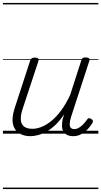

<svg xmlns="http://www.w3.org/2000/svg" viewBox="-20 -905 686 1300"><path d="M186 17Q139 17 107 -4.5Q75 -26 67 -68.5Q59 -111 80 -175L184 -494Q189 -506 195.5 -510.5Q202 -515 215 -515Q232 -515 238 -509Q244 -503 240 -491L133 -167Q119 -125 121 -94.5Q123 -64 142.5 -48.5Q162 -33 200 -33Q228 -33 260.5 -45.5Q293 -58 327 -85.5Q361 -113 393.5 -156.5Q426 -200 455 -262L530 -495Q534 -508 540 -512Q546 -516 559 -516Q576 -516 582.5 -510.5Q589 -505 585 -493L461 -113Q453 -87 452 -68Q451 -49 459 -40Q467 -31 483 -31Q499 -31 515 -40.5Q531 -50 544.5 -64.5Q558 -79 568 -93Q572 -101 579 -104Q586 -107 597 -100Q608 -94 609 -86.5Q610 -79 605 -71Q593 -51 574.5 -31Q556 -11 531 3Q506 17 476 17Q452 17 435.5 9Q419 1 410 -13.5Q401 -28 400 -49Q399 -70 404 -97L415 -132Q387 -90 357 -61Q327 -32 296.5 -15Q266 2 238 9.5Q210 17 186 17ZM0 365H646V375H0ZM0 -20H646V0H0ZM0 -505H646V-500H0ZM0 -885H646V-875H0Z"/></svg>

Font: Playwrite DK Uloopet Guides
Style: Regular
Weight: 400
Designer: Veronika Burian, José Scaglione
Foundry: TypeTogether
Version: Version 1.003